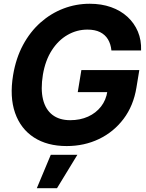

<svg xmlns="http://www.w3.org/2000/svg" viewBox="-20 -757 768 1008"><path d="M330.1 9.8Q228 9.8 158.2 -35.4Q88.4 -80.6 59.1 -164.3Q29.8 -248 48.8 -362.8Q63.5 -451.2 100.8 -520.8Q138.2 -590.3 192.4 -638.4Q246.6 -686.5 312.7 -711.9Q378.9 -737.3 451.2 -737.3Q512.7 -737.3 563 -719.5Q613.3 -701.7 649.2 -668.7Q685.1 -635.7 703.9 -591.1Q722.7 -546.4 720.7 -492.2H564.9Q561.5 -526.4 546.6 -550.8Q531.7 -575.2 505.1 -588.4Q478.5 -601.6 439 -601.6Q383.3 -601.6 334.7 -573.7Q286.1 -545.9 252 -492.9Q217.8 -439.9 205.1 -364.3Q192.9 -288.6 205.8 -235.4Q218.8 -182.1 255.1 -154.1Q291.5 -126 348.6 -126Q400.9 -126 442.4 -144.8Q483.9 -163.6 510.5 -197.8Q537.1 -231.9 543.9 -278.3L575.2 -273.4H388.2L407.2 -389.2H711.4L696.3 -297.4Q680.7 -201.7 628.7 -132.8Q576.7 -64 499.5 -27.1Q422.4 9.8 330.1 9.8ZM173.3 231 246.6 55.7H386.2L279.3 231Z"/></svg>

Font: Inter Tight
Style: Bold Italic
Weight: 700
Italic angle: -9.39999°
Designer: Rasmus Andersson
Foundry: rsms
Version: Version 3.004